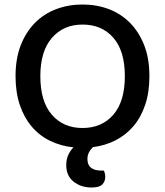

<svg xmlns="http://www.w3.org/2000/svg" viewBox="-20 -642 733 852"><path d="M643 -304Q643 -233 624.5 -177.5Q606 -122 572.5 -82.5Q539 -43 493 -19.5Q447 4 392 11Q381 22 374.5 34.5Q368 47 368 64Q368 90 384 102.5Q400 115 429 115H441Q447 129 447 143Q447 163 434 176.5Q421 190 386 190Q339 190 306.5 164Q274 138 274 91Q274 65 283 45.5Q292 26 306 12Q250 6 202.5 -17Q155 -40 121 -80Q87 -120 68 -176Q49 -232 49 -304Q49 -382 72 -441Q95 -500 135 -540.5Q175 -581 229.5 -601.5Q284 -622 346 -622Q409 -622 463 -601.5Q517 -581 557 -540.5Q597 -500 620 -441Q643 -382 643 -304ZM534 -304Q534 -416 483 -474.5Q432 -533 346 -533Q262 -533 210.5 -474Q159 -415 159 -304Q159 -192 210 -133Q261 -74 346 -74Q432 -74 483 -133Q534 -192 534 -304Z"/></svg>

Font: Baloo 2 Medium
Style: Regular
Weight: 500
Designer: Sarang Kulkarni and Ek Type
Foundry: Ek Type
Version: Version 1.640;hotconv 1.0.111;makeotfexe 2.5.65597; ttfautoh